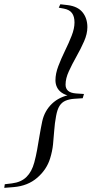

<svg xmlns="http://www.w3.org/2000/svg" viewBox="-108 -754 430 902"><path d="M286.5 -312.5 280.5 -292.5 242 -290Q218 -288.5 200.2 -281Q182.5 -273.5 171.8 -256.8Q161 -240 155.5 -209Q149 -174.5 146.8 -141.5Q144.5 -108.5 141.2 -76.2Q138 -44 127.5 -10Q111.5 42.5 67 81Q22.5 119.5 -44 125L-88 128.5L-85.5 111.5L-52 107.5Q-8.5 102 16.5 77.2Q41.5 52.5 53 9.5Q61 -20 66.5 -51Q72 -82 77.5 -115.2Q83 -148.5 90.5 -184.5Q101.5 -233.5 136.2 -266.8Q171 -300 225 -309.5L222 -302.5Q198 -307.5 182.5 -318.2Q167 -329 159.8 -344Q152.5 -359 152.5 -377Q152.5 -408 166 -443.5Q179.5 -479 197.2 -515.2Q215 -551.5 228.5 -585.8Q242 -620 242 -648.5Q242 -676.5 230.2 -692.5Q218.5 -708.5 192 -713.5L168 -718L175.5 -734L210 -730Q257.5 -724 280 -696Q302.5 -668 302.5 -626.5Q302.5 -595 287 -559.8Q271.5 -524.5 251.2 -488.8Q231 -453 215.5 -419.2Q200 -385.5 200 -356.5Q200 -338 211.8 -327.5Q223.5 -317 249 -315Z"/></svg>

Font: Newsreader 60pt
Style: Italic
Weight: 400
Italic angle: -17°
Designer: Hugues Gentile
Foundry: Production Type
Version: Version 1.003